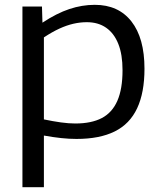

<svg xmlns="http://www.w3.org/2000/svg" viewBox="-20 -566 663 796"><path d="M73 210V-539H154L156 -472Q215 -511 267.5 -528.5Q320 -546 373 -546Q471 -546 525 -477Q579 -408 579 -281Q579 -182 548.5 -117Q518 -52 455.5 -21Q393 10 297 10Q267 10 234 6.5Q201 3 162 -4V210ZM292 -54Q359 -54 402 -76.5Q445 -99 466.5 -148Q488 -197 488 -275Q488 -340 470.5 -384Q453 -428 420 -451Q387 -474 340 -474Q312 -474 284 -467.5Q256 -461 226.5 -447.5Q197 -434 162 -411V-71Q200 -63 232.5 -58.5Q265 -54 292 -54Z"/></svg>

Font: Georama SemiExpanded
Style: Regular
Weight: 400
Width: 6
Designer: Jean-Baptiste Levee
Foundry: Production Type
Version: Version 1.001